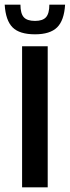

<svg xmlns="http://www.w3.org/2000/svg" viewBox="-48 -797 297 817"><path d="M46 0V-600H155V0ZM-28 -777H39Q39 -740 53 -724Q67 -708 101 -708Q134 -708 148 -724Q162 -740 162 -777H229Q225 -710 195 -680.5Q165 -651 101 -651Q35 -651 5.5 -680.5Q-24 -710 -28 -777Z"/></svg>

Font: Big Shoulders Display
Style: Bold
Weight: 700
Designer: Patric King
Foundry: XO Type Co
Version: Version 1.000; ttfautohint (v1.8.2)